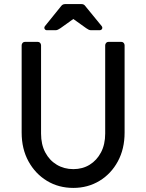

<svg xmlns="http://www.w3.org/2000/svg" viewBox="-20 -907 717 940"><path d="M339 13Q267 13 210 -21.5Q153 -56 119.5 -117Q86 -178 86 -258V-685Q86 -692 90.5 -697Q95 -702 102 -702H165Q172 -702 176.5 -697Q181 -692 181 -685V-253Q181 -200 201.5 -161Q222 -122 258 -100.5Q294 -79 339 -79Q384 -79 419 -100.5Q454 -122 474.5 -161Q495 -200 495 -253V-685Q495 -692 499.5 -697Q504 -702 511 -702H574Q581 -702 585.5 -697Q590 -692 590 -685V-258Q590 -178 557 -117Q524 -56 467 -21.5Q410 13 339 13ZM210 -759Q202 -759 198.5 -765.5Q195 -772 200 -779L280 -878Q287 -887 299 -887H379Q391 -887 397 -878L478 -779Q483 -772 479.5 -765.5Q476 -759 467 -759H426Q419 -759 413.5 -762Q408 -765 402 -769L339 -814L276 -769Q270 -765 264 -762Q258 -759 252 -759Z"/></svg>

Font: Miriam Libre Medium
Style: Regular
Weight: 500
Version: Version 2.000